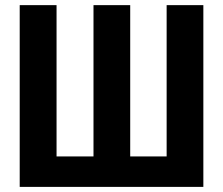

<svg xmlns="http://www.w3.org/2000/svg" viewBox="-20 -731 873 751"><path d="M201.2 -710.9V-119.1H345.7V-710.9H489.3V-119.1H631.8V-710.9H775.4V0H57.1V-710.9Z"/></svg>

Font: Roboto Condensed
Style: Bold
Weight: 700
Designer: Google
Version: Version 2.134; 2016